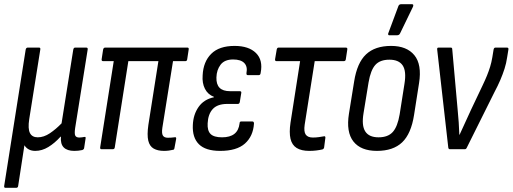

<svg xmlns="http://www.w3.org/2000/svg" viewBox="-21 -715 2456 920"><path d="M5 185Q-2 185 -1 176L102 -477Q104 -487 112 -487H166Q174 -487 172 -477L119 -144Q112 -98 122.5 -77.5Q133 -57 160 -57Q189 -57 218 -76.5Q247 -96 274 -124L330 -477Q332 -487 339 -487H392Q401 -487 399 -477L339 -101Q335 -73 340 -64.5Q345 -56 359 -56Q365 -56 372 -57Q379 -58 384 -59Q391 -60 389 -51L382 -5Q381 1 373 4Q364 6 354.5 7Q345 8 335 8Q301 8 284.5 -8.5Q268 -25 271 -60H269Q241 -29 210.5 -10.5Q180 8 148 8Q130 8 117 1Q104 -6 96 -19L66 176Q65 185 56 185Z M765 8Q735 8 715.5 -3Q696 -14 689.5 -41Q683 -68 690 -117L738 -422H594L529 -9Q528 0 519 0H465Q458 0 459 -9L524 -422H473Q465 -422 466 -431L473 -477Q475 -487 483 -487H877Q885 -487 883 -477L876 -431Q875 -422 867 -422H808L757 -103Q753 -76 759.5 -65.5Q766 -55 783 -55Q791 -55 799 -55.5Q807 -56 814 -57Q825 -60 823 -49L815 -6Q814 3 807 3Q799 5 788 6.5Q777 8 765 8Z M1034 8Q964 8 932 -24Q900 -56 903 -116Q905 -166 930.5 -202.5Q956 -239 1004 -249V-251Q975 -262 961 -289.5Q947 -317 950 -354Q953 -419 991 -457Q1029 -495 1103 -495Q1171 -495 1205.5 -461Q1240 -427 1228 -366Q1227 -355 1219 -355H1166Q1159 -355 1160 -365Q1166 -396 1149.5 -413Q1133 -430 1096 -430Q1055 -430 1036 -405Q1017 -380 1016 -344Q1015 -311 1031 -294.5Q1047 -278 1082 -278H1128Q1137 -278 1135 -269L1128 -226Q1126 -217 1119 -217H1068Q1021 -217 998.5 -192.5Q976 -168 974 -124Q972 -89 988 -73Q1004 -57 1043 -57Q1081 -57 1102 -73.5Q1123 -90 1127 -124Q1127 -133 1135 -133H1188Q1196 -133 1196 -123Q1192 -62 1152.5 -27Q1113 8 1034 8Z M1461 8Q1423 8 1400.5 -6Q1378 -20 1371 -50Q1364 -80 1371 -127L1417 -422H1304Q1296 -422 1297 -431L1305 -478Q1307 -487 1314 -487H1636Q1645 -487 1643 -477L1636 -431Q1635 -422 1626 -422H1487L1439 -118Q1434 -84 1444 -70Q1454 -56 1478 -56Q1493 -56 1507 -58Q1521 -60 1532 -62Q1539 -63 1538 -54L1532 -8Q1531 -2 1524 1Q1511 4 1495 6Q1479 8 1461 8Z M1785 8Q1708 8 1672.5 -37Q1637 -82 1651 -170L1676 -325Q1690 -414 1733 -454.5Q1776 -495 1853 -495Q1928 -495 1964.5 -450.5Q2001 -406 1987 -317L1963 -164Q1949 -74 1906 -33Q1863 8 1785 8ZM1793 -57Q1838 -57 1861 -82.5Q1884 -108 1894 -167L1917 -313Q1927 -374 1908.5 -401.5Q1890 -429 1845 -429Q1800 -429 1777.5 -404Q1755 -379 1745 -320L1721 -173Q1711 -114 1729 -85.5Q1747 -57 1793 -57ZM1844 -546Q1840 -546 1839 -549.5Q1838 -553 1840 -557L1888 -686Q1890 -691 1893.5 -693Q1897 -695 1903 -695H1952Q1958 -695 1959 -691.5Q1960 -688 1958 -683L1896 -555Q1892 -546 1881 -546Z M2135 0Q2128 0 2127 -8L2074 -476Q2072 -487 2080 -487H2139Q2146 -487 2146 -479L2172 -188Q2175 -158 2177 -128.5Q2179 -99 2180 -69H2181Q2195 -99 2208.5 -129Q2222 -159 2236 -189L2292 -307Q2304 -332 2312.5 -353Q2321 -374 2327.5 -395Q2334 -416 2338 -440L2344 -477Q2346 -487 2353 -487H2408Q2417 -487 2415 -477L2409 -440Q2405 -412 2396.5 -385.5Q2388 -359 2376.5 -332Q2365 -305 2348 -273L2215 -6Q2212 0 2206 0Z"/></svg>

Font: Sofia Sans Condensed
Style: Italic
Weight: 400
Italic angle: -9°
Designer: Botio Nikoltchev, Ani Petrova
Foundry: lettersoup
Version: Version 4.101